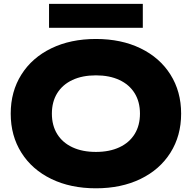

<svg xmlns="http://www.w3.org/2000/svg" viewBox="-20 -971 1006 1007"><path d="M36.2 -375Q36.2 -491 92.2 -579.8Q148.1 -668.6 249.2 -717.6Q350.2 -766.6 483.1 -766.6Q615.9 -766.6 717 -717.6Q818.1 -668.6 874 -579.8Q930 -491 930 -375Q930 -259 874 -170.2Q818.1 -81.4 717 -32.4Q615.9 16.6 483.1 16.6Q350.2 16.6 249.2 -32.4Q148.1 -81.4 92.2 -170.2Q36.2 -259 36.2 -375ZM714.1 -375Q714.1 -436.9 686.2 -482.1Q658.2 -527.3 606.2 -551.5Q554.3 -575.8 483.1 -575.8Q411.9 -575.8 360 -551.5Q308 -527.3 280 -482.1Q252.1 -436.9 252.1 -375Q252.1 -313.1 280 -267.9Q308 -222.7 360 -198.5Q411.9 -174.2 483.1 -174.2Q554.3 -174.2 606.2 -198.5Q658.2 -222.7 686.2 -267.9Q714.1 -313.1 714.1 -375ZM237.2 -950.7H729V-825.1H237.2Z"/></svg>

Font: Unbounded Variable
Style: Regular
Weight: 400
Designer: Luke Prowse, Jean-Baptiste Morizot, Fátima Lázaro, Florian Runge
Foundry: NaN
Version: Version 1.600;FEAKit 1.0